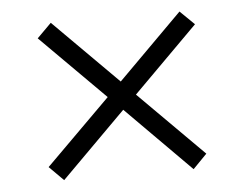

<svg xmlns="http://www.w3.org/2000/svg" viewBox="-40 -505 679 535"><g transform="rotate(-5 300.0 -237.5)"><path d="M119 -18 79 -58 260 -238 80 -418 120 -458 300 -278 480 -458 520 -419 339 -238 520 -57 481 -17 300 -199Z"/></g></svg>

Font: Joan
Style: Regular
Weight: 400
Designer: Paolo Biagini
Version: Version 1.001; ttfautohint (v1.8.4.7-5d5b);gftools[0.9.30]